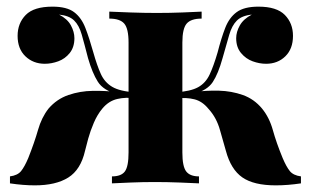

<svg xmlns="http://www.w3.org/2000/svg" viewBox="-20 -552 937 578"><path d="M758 -532Q813 -532 837.5 -507Q862 -482 862 -444Q862 -405 839 -382.5Q816 -360 781 -360Q761 -360 740.5 -367.5Q720 -375 705.5 -392.5Q691 -410 691 -437Q691 -456 702 -475.5Q713 -495 738 -508Q708 -505 693 -490Q678 -475 670 -447Q662 -419 650 -377Q637 -330 620.5 -305Q604 -280 563 -269L564 -275Q601 -280 639 -279Q677 -278 711 -266Q745 -254 769 -225Q791 -198 801.5 -160Q812 -122 831 -76Q842 -50 852.5 -37Q863 -24 886 -21V0Q866 3 847 4.5Q828 6 810 6Q744 6 709.5 -18Q675 -42 660 -98Q653 -121 642.5 -159.5Q632 -198 607 -225Q589 -247 565.5 -253Q542 -259 509 -256V-274Q554 -277 576.5 -289.5Q599 -302 611 -327.5Q623 -353 635 -394Q646 -437 658 -468Q670 -499 692.5 -515.5Q715 -532 758 -532ZM138 -532Q181 -532 203 -515.5Q225 -499 237 -468Q249 -437 261 -394Q272 -355 283.5 -329.5Q295 -304 318 -290.5Q341 -277 387 -274V-256Q359 -260 333 -254Q307 -248 288 -225Q273 -207 262.5 -182.5Q252 -158 245.5 -134.5Q239 -111 236 -98Q223 -41 185.5 -17.5Q148 6 85 6Q68 6 49 4.5Q30 3 10 0V-21Q33 -24 43.5 -37Q54 -50 65 -76Q84 -124 94.5 -161Q105 -198 126 -225Q151 -254 186 -266Q221 -278 259.5 -278.5Q298 -279 332 -275V-269Q291 -280 274.5 -306Q258 -332 245 -377Q234 -420 226 -448Q218 -476 203 -490.5Q188 -505 158 -508Q183 -495 193.5 -475.5Q204 -456 204 -437Q204 -410 190 -392.5Q176 -375 155.5 -367.5Q135 -360 115 -360Q80 -360 56.5 -382.5Q33 -405 33 -444Q33 -482 57.5 -507Q82 -532 138 -532ZM587 -517V-496Q555 -496 542 -481Q529 -466 529 -424V-93Q529 -51 540.5 -36Q552 -21 579 -21V0Q560 -1 521.5 -2.5Q483 -4 446 -4Q410 -4 373 -2.5Q336 -1 317 0V-21Q345 -21 356 -36Q367 -51 367 -93V-424Q367 -466 354 -481Q341 -496 309 -496V-517Q330 -516 372 -514.5Q414 -513 452 -513Q491 -513 529.5 -514.5Q568 -516 587 -517Z"/></svg>

Font: Playfair Display ExtraBold
Style: Regular
Weight: 800
Designer: Claus Eggers Sørensen
Foundry: Claus Eggers Sørensen
Version: Version 1.203